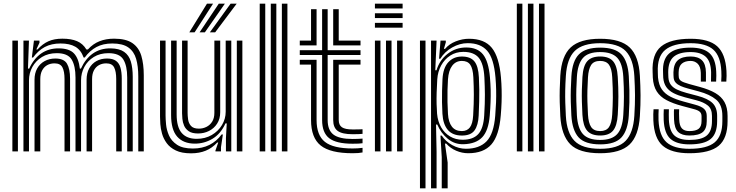

<svg xmlns="http://www.w3.org/2000/svg" viewBox="-20 -820 3988 1040"><path d="M729 0V-405.8Q729 -461 717.4 -501.1Q705.8 -541.2 675.2 -562.9Q644.8 -584.5 588 -584.5Q538.2 -584.5 502.4 -565.2Q466.5 -546 439 -508.5H433Q418.2 -549.5 387.8 -567Q357.2 -584.5 308 -584.5Q258.5 -584.5 222.6 -565.4Q186.8 -546.2 159.2 -508.5H152.5L163.8 -600H193.5L194 -589L176.8 -552H183.2Q210.8 -582.5 242.4 -596.5Q274 -610.5 317.8 -610.5Q365.5 -610.5 397.2 -597.1Q429 -583.8 448 -552H456Q483.8 -582.8 519 -596.6Q554.2 -610.5 597.8 -610.5Q662.5 -610.5 697.4 -586.4Q732.2 -562.2 745.5 -517.8Q758.8 -473.2 758.8 -411.8V0ZM47 0V-600H77V0ZM167 0V-388Q167 -423.8 181.6 -449.5Q196.2 -475.2 221.8 -489.1Q247.2 -503 279.8 -503Q326.5 -503 343 -474.8Q359.5 -446.5 359.5 -393.8V0H329.5V-392Q329.5 -433 318.2 -454.9Q307 -476.8 275.2 -476.8Q253.5 -476.8 236.1 -467.4Q218.8 -458 208.5 -439.1Q198.2 -420.2 198.2 -391.2V0ZM107 0V-600H136.8L131.5 -448.5H138.2Q162.8 -502.2 203.2 -530.4Q243.8 -558.5 298.8 -558Q355.8 -557.5 381 -530.4Q406.2 -503.2 412.5 -448.5H418.5Q443 -502.2 483.4 -530.4Q523.8 -558.5 578.8 -558Q626.2 -557.5 652.4 -539.1Q678.5 -520.8 688.8 -486.5Q699 -452.2 699 -403.8V0H669V-399.8Q669 -463.5 648 -497.8Q627 -532 567.5 -532Q521.5 -532 488.1 -511.4Q454.8 -490.8 436.9 -457.4Q419 -424 419 -385.2V0H389V-399.8Q389 -463.5 368 -497.8Q347 -532 287.5 -532Q241.5 -532 207.6 -511.4Q173.8 -490.8 155.4 -457.4Q137 -424 137 -385.2V0ZM449 0V-388Q449 -423.8 463.1 -449.5Q477.2 -475.2 502.2 -489.1Q527.2 -503 559.8 -503Q591 -503 608.2 -490.4Q625.5 -477.8 632.5 -453.4Q639.5 -429 639.5 -393.8V0H609.5V-392Q609.5 -433 598.2 -454.9Q587 -476.8 555.2 -476.8Q533.8 -476.8 516.4 -467.4Q499 -458 488.9 -439.1Q478.8 -420.2 478.8 -391.2V0Z M1014.8 10.5Q964.2 10.5 932.5 -4.9Q900.8 -20.2 883 -44.6Q865.2 -69 857.6 -96.4Q850 -123.8 848.4 -148.4Q846.8 -173 846.8 -188.2V-600H876.8V-194.2Q876.8 -175.8 879.5 -146.1Q882.2 -116.5 895.2 -86.5Q908.2 -56.5 938.8 -36Q969.2 -15.5 1024.8 -15.5Q1075.5 -15.5 1114.5 -35.1Q1153.5 -54.8 1180.2 -91.5H1187.2L1177 -22.5V0H1147L1146.8 -4L1162 -48H1156.5Q1129.2 -18 1094.5 -3.8Q1059.8 10.5 1014.8 10.5ZM1262.8 0V-600H1292.8V0ZM1052.8 -97Q1020.2 -97 1002.5 -109.2Q984.8 -121.5 977.1 -139.6Q969.5 -157.8 967.9 -176Q966.2 -194.2 966.2 -206.2V-600H996.2V-208Q996.2 -193.5 998.8 -173.5Q1001.2 -153.5 1014.1 -138.4Q1027 -123.2 1057.5 -123.2Q1079 -123.2 1098.1 -132.6Q1117.2 -142 1129.2 -161Q1141.2 -180 1141.2 -208.8V-600H1172.8V-212Q1172.8 -176.2 1156.2 -150.5Q1139.8 -124.8 1112.5 -110.9Q1085.2 -97 1052.8 -97ZM1033.8 -42Q972.8 -42.5 939.8 -79.9Q906.8 -117.2 906.8 -196.2V-600H936.8V-200.2Q936.8 -132 964.1 -100Q991.5 -68 1045.2 -68Q1091.5 -68 1126.9 -88.6Q1162.2 -109.2 1182.4 -142.8Q1202.5 -176.2 1202.5 -214.8V-600H1232.8V0H1203.8V-72L1208.2 -151.5H1201.2Q1175.8 -95 1130.8 -68.2Q1085.8 -41.5 1033.8 -42ZM1005.5 -645 1101 -800H1134L1034.2 -645ZM1116.8 -645 1229 -800H1262L1145.5 -645ZM1061.2 -645 1165 -800H1198L1089.8 -645Z M1506.8 0V-800H1536.8V0ZM1386.8 0V-800H1416.8V0ZM1446.8 0V-800H1476.8V0Z M1889.8 -41.5Q1801.5 -41.5 1763.1 -71.4Q1724.8 -101.2 1724.8 -170V-522H1603.8V-548H1724.8V-770H1754.8V-548H1932.8V-522H1754.8V-170Q1754.8 -115 1786.1 -91.1Q1817.5 -67.2 1889.8 -67.2Q1905.2 -67.2 1918.1 -67.8Q1931 -68.2 1943.8 -69.2V-44.2Q1935 -42.8 1922.4 -42.1Q1909.8 -41.5 1889.8 -41.5ZM1889.8 10Q1769.2 10 1717 -31.9Q1664.8 -73.8 1664.8 -170V-470H1603.8V-496H1694.8V-170Q1694.8 -87.2 1740 -51.5Q1785.2 -15.8 1889.8 -15.8Q1904.5 -15.8 1917.1 -16.6Q1929.8 -17.5 1943.8 -19.2V5.8Q1924 10 1889.8 10ZM1889.8 -93Q1833.5 -93 1809.1 -110.9Q1784.8 -128.8 1784.8 -170V-496H1932.8V-470H1814.8V-170Q1814.8 -142.5 1832.2 -130.6Q1849.8 -118.8 1889.8 -118.8Q1908.2 -118.8 1921.5 -119Q1934.8 -119.2 1943.8 -120V-95Q1934.5 -94 1921.2 -93.5Q1908 -93 1889.8 -93ZM1603.8 -574V-600H1664.8V-770H1694.8V-574ZM1784.8 -574V-770H1814.8V-600H1932.8V-574Z M2010.8 -774V-800H2160.8V-774ZM2010.8 -670V-696H2160.8V-670ZM2010.8 -722V-748H2160.8V-722ZM2130.8 0V-600H2160.8V0ZM2010.8 0V-600H2040.8V0ZM2070.8 0V-600H2100.8V0Z M2372.8 200V31.5L2365.8 -85.5H2372.8Q2393.8 -53.8 2429.5 -34Q2465.2 -14.2 2503.8 -14.2Q2576.5 -14.2 2615.6 -54.6Q2654.8 -95 2662.5 -193.5Q2665.5 -230.8 2666.9 -264.8Q2668.2 -298.8 2667.5 -332.1Q2666.8 -365.5 2663.8 -400.8Q2655 -504 2618.8 -545.1Q2582.5 -586.2 2513.8 -586.2Q2470.5 -586.2 2429.2 -562.9Q2388 -539.5 2365 -501.8H2358.2L2366.2 -600H2394.8V-590.8L2384.5 -555.2H2390.5Q2412.8 -581.8 2448.6 -595.9Q2484.5 -610 2520.5 -610Q2604.2 -610 2644 -560.9Q2683.8 -511.8 2693.5 -401Q2696.5 -366.5 2697.2 -333.9Q2698 -301.2 2696.9 -267.2Q2695.8 -233.2 2692.5 -195Q2683.5 -85.2 2641.5 -37.6Q2599.5 10 2515.8 10Q2482.8 10 2451.1 -3.5Q2419.5 -17 2397.2 -42H2390.2L2404.8 60.5V200ZM2254.8 200V-600H2284.8V200ZM2314.8 200V-600H2344.8L2337.8 -439.5L2344.5 -439.2Q2360 -493 2403.9 -527.9Q2447.8 -562.8 2505.2 -562.8Q2566.2 -562.8 2596.2 -525.4Q2626.2 -488 2633.8 -402.2Q2637 -365.5 2637.8 -332.8Q2638.5 -300 2637.2 -266.5Q2636 -233 2632.8 -194Q2626.2 -113 2592.4 -76.9Q2558.5 -40.8 2491.2 -38.8Q2443 -37.2 2405.6 -68.1Q2368.2 -99 2348.5 -145.5H2341.8L2344.8 3V200ZM2486 -63Q2542.2 -63 2570.5 -93.6Q2598.8 -124.2 2602.8 -195Q2606.8 -262.2 2606.5 -307.2Q2606.2 -352.2 2603.8 -400Q2599.8 -474.8 2573.4 -506.9Q2547 -539 2489.5 -539Q2449.8 -539 2418.9 -519.1Q2388 -499.2 2369.6 -465.5Q2351.2 -431.8 2348.5 -390Q2346.2 -351.8 2345.2 -318.4Q2344.2 -285 2344.9 -256.5Q2345.5 -228 2347.5 -203.8Q2351.2 -162.2 2369.5 -130.5Q2387.8 -98.8 2417.8 -80.9Q2447.8 -63 2486 -63ZM2481.8 -85.8Q2432 -85.8 2405.9 -116.1Q2379.8 -146.5 2376.5 -203.8Q2374.8 -235.2 2374.2 -266.4Q2373.8 -297.5 2374.5 -328.5Q2375.2 -359.5 2376.8 -390.5Q2380 -452.5 2408.5 -483.1Q2437 -513.8 2481.8 -513.8Q2528.2 -513.8 2549.6 -487.6Q2571 -461.5 2574 -401Q2575.8 -364.2 2576.1 -333.5Q2576.5 -302.8 2575.6 -270Q2574.8 -237.2 2572.8 -194.2Q2570.5 -142 2550.5 -113.9Q2530.5 -85.8 2481.8 -85.8ZM2481.8 -110Q2510.2 -110 2525.4 -130.1Q2540.5 -150.2 2543 -195Q2546.8 -261.8 2546.6 -307.4Q2546.5 -353 2544 -401Q2541.5 -448.8 2527.2 -469.4Q2513 -490 2481.8 -490Q2449.2 -490 2429.5 -464.1Q2409.8 -438.2 2406.5 -390Q2404.8 -363.2 2404 -331.8Q2403.2 -300.2 2403.9 -267.2Q2404.5 -234.2 2406.5 -202.8Q2409.2 -158.2 2427.8 -134.1Q2446.2 -110 2481.8 -110Z M2899.5 0V-800H2929.5V0ZM2779.5 0V-800H2809.5V0ZM2839.5 0V-800H2869.5V0Z M3231 10Q3117 10 3069 -38.6Q3021 -87.2 3015 -191Q3012.8 -231.5 3011.9 -266.4Q3011 -301.2 3011.9 -335.9Q3012.8 -370.5 3015 -410Q3021.5 -517 3071.6 -563.5Q3121.8 -610 3231 -610Q3341.8 -610 3390.9 -562.9Q3440 -515.8 3446 -410Q3449.2 -354.5 3449.6 -304.1Q3450 -253.8 3446 -191Q3439.2 -84 3389.8 -37Q3340.2 10 3231 10ZM3231 -14Q3327 -14 3368.6 -56.9Q3410.2 -99.8 3416 -192.8Q3420 -257.5 3419.6 -304.8Q3419.2 -352 3416 -408.2Q3410.8 -499.5 3369.9 -542.8Q3329 -586 3231 -586Q3136 -586 3093.4 -544.2Q3050.8 -502.5 3045 -408.2Q3042.2 -363.5 3041.6 -329.2Q3041 -295 3042 -263Q3043 -231 3045 -192.5Q3050.2 -100 3091.9 -57Q3133.5 -14 3231 -14ZM3231 -38Q3148.5 -38 3114 -76.1Q3079.5 -114.2 3074.8 -195.5Q3072.5 -235 3071.8 -268.8Q3071 -302.5 3071.9 -335.8Q3072.8 -369 3075 -406.5Q3080 -489.8 3116.1 -525.9Q3152.2 -562 3231 -562Q3312.5 -562 3346.9 -524.5Q3381.2 -487 3386 -407Q3388.5 -363.5 3389.2 -330.1Q3390 -296.8 3389.2 -265.1Q3388.5 -233.5 3386 -194.5Q3381 -114.8 3346.9 -76.4Q3312.8 -38 3231 -38ZM3231 -62Q3294 -62 3322.9 -93.4Q3351.8 -124.8 3356.2 -197.8Q3359.5 -249 3359.6 -296.9Q3359.8 -344.8 3356.2 -403.8Q3352.2 -476 3323.4 -507Q3294.5 -538 3231 -538Q3164.8 -538 3136.9 -505.2Q3109 -472.5 3104.8 -403.5Q3102.8 -371.2 3101.9 -339Q3101 -306.8 3101.8 -271.9Q3102.5 -237 3104.8 -196.5Q3109 -125.8 3137.5 -93.9Q3166 -62 3231 -62ZM3231 -86Q3182.8 -86 3160.5 -112Q3138.2 -138 3134.8 -197.8Q3132.8 -235.2 3131.9 -268.4Q3131 -301.5 3131.8 -334.2Q3132.5 -367 3134.8 -402.5Q3138.5 -462.8 3161 -488.4Q3183.5 -514 3231 -514Q3278.8 -514 3300.9 -488.2Q3323 -462.5 3326.2 -403Q3329.8 -344.5 3329.6 -297.5Q3329.5 -250.5 3326.2 -198.5Q3322.5 -139 3300.8 -112.5Q3279 -86 3231 -86ZM3231 -110Q3263.5 -110 3278.4 -131.2Q3293.2 -152.5 3296.2 -200.2Q3299 -245.2 3299.5 -291.6Q3300 -338 3296.2 -401.5Q3293.8 -448 3278.8 -469Q3263.8 -490 3231 -490Q3196.2 -490 3181.9 -467.8Q3167.5 -445.5 3164.8 -400.8Q3162.5 -362.8 3161.8 -331.2Q3161 -299.8 3161.9 -268.5Q3162.8 -237.2 3164.8 -199.5Q3167.5 -153.5 3182.2 -131.8Q3197 -110 3231 -110Z M3714 10Q3617.8 10 3570.5 -29.9Q3523.2 -69.8 3519 -168Q3518.2 -184.8 3518.6 -201Q3519 -217.2 3520 -228H3547.8Q3547 -220.2 3546.8 -201.5Q3546.5 -182.8 3547 -169.2Q3551 -84.2 3590.8 -49.1Q3630.5 -14 3714 -14Q3809.8 -14 3851.2 -48.9Q3892.8 -83.8 3892.8 -164Q3892.8 -169 3892.8 -173.9Q3892.8 -178.8 3892.8 -183.4Q3892.8 -188 3892.8 -192Q3892.8 -252.2 3858.9 -280.5Q3825 -308.8 3764.5 -325L3705 -341Q3683.5 -346.8 3666.8 -354.1Q3650 -361.5 3640 -372.5Q3630 -383.5 3628.8 -399.8Q3628.5 -404.5 3628 -413.1Q3627.5 -421.8 3627.8 -429Q3629 -474 3652 -494Q3675 -514 3721 -514Q3761.2 -514 3782.1 -493.6Q3803 -473.2 3803.8 -427.8Q3804 -416.2 3803.9 -407.2Q3803.8 -398.2 3803.8 -378H3776.2Q3776.2 -392.8 3776.2 -407.2Q3776.2 -421.8 3776 -426Q3774.5 -460.2 3758.9 -475.1Q3743.2 -490 3721 -490Q3691 -490 3673.8 -475.8Q3656.5 -461.5 3656 -429Q3655.8 -421.5 3655.9 -414.2Q3656 -407 3657 -399.8Q3658.5 -390.5 3665.6 -384.4Q3672.8 -378.2 3684.8 -373.9Q3696.8 -369.5 3712.5 -365L3771 -349Q3821.5 -335.2 3854.8 -315.9Q3888 -296.5 3904.5 -266.8Q3921 -237 3921 -192Q3921 -187.5 3921 -182.8Q3921 -178 3921 -173.2Q3921 -168.5 3921 -164Q3921 -70.8 3872.9 -30.4Q3824.8 10 3714 10ZM3714 -38Q3644.8 -38 3611.5 -68Q3578.2 -98 3575 -170.5Q3574.5 -182.2 3574.6 -201.1Q3574.8 -220 3575.5 -228H3603.2Q3602.5 -220.2 3602.6 -200.9Q3602.8 -181.5 3603 -171.8Q3605.8 -112 3632 -87Q3658.2 -62 3714 -62Q3779.8 -62 3808.1 -85.8Q3836.5 -109.5 3836.5 -164Q3836.5 -171.2 3836.5 -178Q3836.5 -184.8 3836.5 -192Q3836.5 -230.2 3814.2 -248.4Q3792 -266.5 3751.5 -277L3690 -293Q3653.8 -302.5 3628.5 -315.5Q3603.2 -328.5 3589.2 -348.5Q3575.2 -368.5 3572.5 -398.8Q3571.8 -406.5 3571.9 -414.4Q3572 -422.2 3571.5 -429Q3568 -497.5 3603.8 -529.8Q3639.5 -562 3721 -562Q3789.5 -562 3822.9 -532Q3856.2 -502 3859.5 -432.8Q3860 -425.2 3860.1 -409.8Q3860.2 -394.2 3859 -378H3831.2Q3831.2 -394.2 3831.6 -408.4Q3832 -422.5 3831.8 -428.8Q3830.2 -487.8 3802.4 -512.9Q3774.5 -538 3721 -538Q3659 -538 3629.2 -512.6Q3599.5 -487.2 3599.5 -429Q3599.5 -422.8 3599.9 -413.9Q3600.2 -405 3600.5 -400Q3602 -376.2 3613.8 -360.8Q3625.5 -345.2 3646.8 -335.1Q3668 -325 3697.5 -317L3758 -301Q3814.2 -286.2 3839.4 -261.8Q3864.5 -237.2 3864.5 -192Q3864.5 -185.8 3864.5 -178.5Q3864.5 -171.2 3864.5 -164Q3864.5 -96.5 3829.6 -67.2Q3794.8 -38 3714 -38ZM3714 -86Q3673.8 -86 3653.4 -105.2Q3633 -124.5 3631 -172.8Q3630.8 -179.5 3630.4 -199.5Q3630 -219.5 3631 -228H3658.8Q3658 -220.2 3658.1 -205.9Q3658.2 -191.5 3659 -173.8Q3660.2 -138.5 3673.8 -124.2Q3687.2 -110 3714 -110Q3749.2 -110 3764.6 -122.6Q3780 -135.2 3780 -164Q3780 -170 3780.1 -178.2Q3780.2 -186.5 3780 -192Q3779.5 -207 3769.8 -215.2Q3760 -223.5 3738.5 -229L3675 -246Q3625.2 -259.2 3590.8 -277.4Q3556.2 -295.5 3537.5 -324.6Q3518.8 -353.8 3516 -399.8Q3515.8 -406.2 3515.6 -414.1Q3515.5 -422 3515 -429Q3510.2 -526.5 3560.9 -568.2Q3611.5 -610 3721 -610Q3819.5 -610 3864.5 -569.6Q3909.5 -529.2 3915 -436Q3915.8 -423.5 3915.6 -409Q3915.5 -394.5 3914.2 -378H3886.5Q3887.8 -393 3887.8 -408.2Q3887.8 -423.5 3887.2 -434.2Q3883.2 -515.8 3844 -550.9Q3804.8 -586 3721 -586Q3626.8 -586 3583 -549.5Q3539.2 -513 3543.2 -429Q3543.8 -421.2 3543.6 -414Q3543.5 -406.8 3544.2 -399.8Q3548.2 -360 3565.2 -335.6Q3582.2 -311.2 3611.8 -296.2Q3641.2 -281.2 3682.5 -270L3745 -253Q3778.5 -244 3793.4 -230.5Q3808.2 -217 3808.2 -192Q3808.2 -188 3808.2 -183.4Q3808.2 -178.8 3808.2 -173.9Q3808.2 -169 3808.2 -164Q3808.2 -122.2 3786.2 -104.1Q3764.2 -86 3714 -86Z"/></svg>

Font: Big Shoulders Inline Text Thin Black
Style: Regular
Weight: 900
Version: Version 2.002